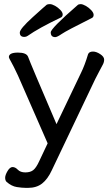

<svg xmlns="http://www.w3.org/2000/svg" viewBox="-20 -741 540 931"><path d="M116 170H106Q87 170 61.5 166Q36 162 12 141Q5 134 5 121Q5 108 16.5 88.5Q28 69 41 69Q54 69 66.5 82Q79 95 103 95Q127 95 141 84Q155 73 169 43L211 -46L67 -375Q45 -422 34 -441Q23 -460 23 -464Q23 -486 67 -486Q108 -486 116 -466Q127 -435 254 -139L372 -386Q391 -424 407 -478Q412 -491 431 -491Q447 -491 466 -478.5Q485 -466 485 -452Q485 -440 479 -428.5Q473 -417 462 -396.5Q451 -376 442 -358L231 85Q211 128 184 149Q157 170 116 170ZM98 -562Q76 -562 76 -583Q76 -601 139 -658Q202 -715 206.5 -718Q211 -721 222 -721Q232 -721 246.5 -713Q261 -705 272.5 -693Q284 -681 284 -671Q284 -659 273 -655Q168 -605 114 -567Q107 -562 98 -562ZM248 -561Q226 -561 226 -584Q226 -603 356 -716Q361 -721 371 -721Q381 -721 396 -712.5Q411 -704 422.5 -691.5Q434 -679 434 -669Q434 -657 424 -653Q302 -592 279.5 -576.5Q257 -561 248 -561Z"/></svg>

Font: ToneOZ-Pinyin-WenKai-Medium
Style: Medium
Weight: 700
Designer: Fontworks Inc.
Foundry: ToneOZ
Version: Version 0.240331